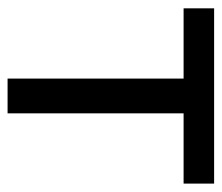

<svg xmlns="http://www.w3.org/2000/svg" viewBox="-59 -526 585 507"><g transform="rotate(90 233.5 -272.5)"><path d="M464.8 -464.8H279.3V0H187.5V-464.8H2V-545.4H464.8Z"/></g></svg>

Font: IranNastaliq
Style: Regular
Weight: 400
Designer: Hossein Zahedi
Version: Version 1.5